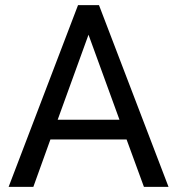

<svg xmlns="http://www.w3.org/2000/svg" viewBox="-20 -731 692 751"><path d="M475.1 -185.5H177.2L110.4 0H13.7L285.2 -710.9H367.2L639.2 0H543ZM205.6 -262.7H447.3L326.2 -595.2Z"/></svg>

Font: Mardoto
Style: Regular
Weight: 400
Designer: Christian Robertson, Vahan Hovhannisyan
Foundry: Google
Version: Version 1.000